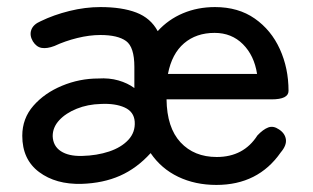

<svg xmlns="http://www.w3.org/2000/svg" viewBox="-20 -512 884 543"><path d="M211 8Q138 10 90.5 -25.5Q43 -61 43 -128Q43 -177 74.5 -213Q106 -249 155.5 -269.5Q205 -290 258 -290Q289 -292 315 -284.5Q341 -277 360 -263V-323Q360 -379 336.5 -396Q313 -413 264 -413Q233 -413 198.5 -404.5Q164 -396 134 -382Q113 -374 98 -376.5Q83 -379 73 -395Q63 -412 68.5 -427.5Q74 -443 95 -452Q132 -470 176.5 -481Q221 -492 264 -492Q325 -492 365.5 -476.5Q406 -461 426 -424Q456 -457 497.5 -474.5Q539 -492 588 -492Q654 -492 700.5 -459.5Q747 -427 771.5 -373Q796 -319 796 -255Q796 -231 748 -231H451Q452 -151 490.5 -109.5Q529 -68 593 -68Q669 -68 708 -129Q724 -146 738.5 -151.5Q753 -157 769 -146Q786 -135 788.5 -118Q791 -101 774 -81Q710 11 592 11Q532 11 484 -12Q436 -35 406 -79Q367 -36 319.5 -15Q272 6 211 8ZM212 -71Q254 -72 288.5 -83.5Q323 -95 343 -116.5Q363 -138 361 -168Q359 -196 332.5 -208Q306 -220 265 -218Q228 -217 197 -204.5Q166 -192 147.5 -172Q129 -152 129 -127Q130 -99 152 -84.5Q174 -70 212 -71ZM455 -303H707Q699 -355 667 -387Q635 -419 587 -419Q535 -419 500.5 -389.5Q466 -360 455 -303Z"/></svg>

Font: Zen Maru Gothic Medium
Style: Regular
Weight: 500
Designer: Yoshimichi Ohira
Foundry: Positype
Version: Version 1.001